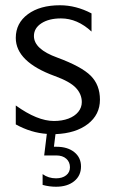

<svg xmlns="http://www.w3.org/2000/svg" viewBox="-20 -505 430 730"><path d="M40 -32V-104Q122 -45 185 -45Q216 -45 240 -54Q264 -63 277.5 -79.5Q291 -96 291 -117Q291 -147 268.5 -171Q246 -195 188 -216Q40 -270 40 -361Q40 -417 86 -451Q132 -485 208 -485Q269 -485 328 -454V-385Q274 -435 212 -435Q166 -435 137.5 -416.5Q109 -398 109 -368Q109 -318 198 -286Q290 -252 325 -217Q360 -182 360 -126Q360 -69 314 -33.5Q268 2 191 5L185 53H195Q237 53 262.5 73.5Q288 94 288 128Q288 163 262 184Q236 205 193 205Q167 205 142 198V157Q164 173 193 173Q217 173 231.5 161.5Q246 150 246 131Q246 111 232 98.5Q218 86 194 86H148L158 4Q98 0 40 -32Z"/></svg>

Font: Glametrix
Style: Regular
Weight: 500
Designer: gluk
Foundry: gluk
Version: Version 0.40